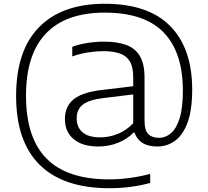

<svg xmlns="http://www.w3.org/2000/svg" viewBox="-20 -769 1106 1019"><path d="M559.5 230Q316 229.5 190.8 106Q65.5 -17.5 65.5 -260Q65.5 -501 187.5 -625Q309.5 -749 536 -749Q767 -749 883.5 -630.5Q1000 -512 1000 -294Q1000 -184 975.2 -117.8Q950.5 -51.5 908.5 -21.5Q866.5 8.5 814.5 8.5Q765 8.5 735.2 -11.2Q705.5 -31 694 -65H688Q657.5 -32 607.8 -11.8Q558 8.5 502 8.5Q417.5 8.5 371 -30.5Q324.5 -69.5 324.5 -137Q324.5 -205 371.5 -242.5Q418.5 -280 521.5 -291.5L687 -311.5V-358.5Q687 -414 668.5 -444Q650 -474 614.2 -485.8Q578.5 -497.5 527 -497.5Q493 -497.5 450 -491.2Q407 -485 363.5 -469.5V-520.5Q400.5 -534.5 445.5 -541.2Q490.5 -548 532 -548Q601 -548 649 -530.8Q697 -513.5 722 -472Q747 -430.5 747 -358V-129.5Q747 -77.5 767 -57.5Q787 -37.5 824.5 -37.5Q858.5 -37.5 887.2 -61.8Q916 -86 933.2 -141Q950.5 -196 950.5 -288.5Q950.5 -491 848.8 -596.5Q747 -702 536 -702Q329.5 -702 223.8 -591.2Q118 -480.5 118 -261.5Q118 -37.5 227.2 72.8Q336.5 183 559.5 183Q665.5 183 777 154V202Q673.5 230 559.5 230ZM387 -141.5Q387 -93.5 418 -66.8Q449 -40 512.5 -40Q560 -40 606 -58.8Q652 -77.5 687 -115V-268L524.5 -248Q452 -239 419.5 -213.5Q387 -188 387 -141.5Z"/></svg>

Font: Encode Sans Expanded Light
Style: Regular
Weight: 300
Width: 7
Designer: Multiple Designers
Foundry: Impallari Type
Version: Version 3.000; ttfautohint (v1.8.3) -l 8 -r 50 -G 200 -x 14 